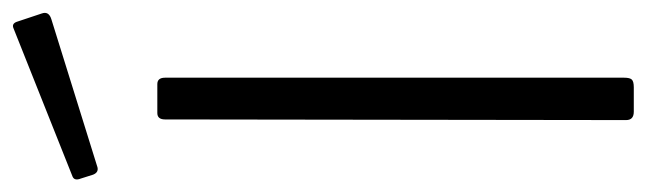

<svg xmlns="http://www.w3.org/2000/svg" viewBox="-383 -633 1007 299"><g transform="rotate(-90 120.5 -483.5)"><path d="M149 -15Q149 -6 146 -3Q143 0 134 0H96Q83 0 83 -12L84 -730Q84 -742 94 -742H139Q149 -742 149 -730ZM236 -961 249 -922Q253 -911 240 -907L12 -836Q7 -834 3.5 -835.5Q0 -837 -2 -842L-8 -861Q-12 -871 -5 -874L226 -966Q233 -969 236 -961Z"/></g></svg>

Font: Libre Franklin Light
Style: Regular
Weight: 300
Designer: Pablo Impallari, Rodrigo Fuenzalida, Nhung Nguyen
Foundry: Impallari Type
Version: Version 3.000